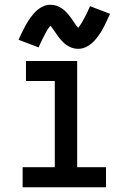

<svg xmlns="http://www.w3.org/2000/svg" viewBox="-20 -786 540 806"><path d="M75 0H425V-84H304V-530H89V-446H210V-84H75ZM308 -581Q329 -581 347.5 -592Q366 -603 379 -618Q392 -633 401.5 -648Q411 -663 421 -683Q431 -703 442 -728L358 -760Q348 -737 339 -719.5Q330 -702 323.5 -691Q317 -680 308 -669Q301 -677 293 -689Q285 -701 278 -711Q271 -721 261.5 -731.5Q252 -742 241.5 -749.5Q231 -757 218.5 -761.5Q206 -766 192 -766Q171 -766 152.5 -755Q134 -744 121 -728.5Q108 -713 98.5 -698Q89 -683 79 -663.5Q69 -644 58 -619L142 -587Q152 -610 161 -627.5Q170 -645 176 -656Q182 -667 192 -678Q198 -671 206.5 -658.5Q215 -646 222 -636Q229 -626 238.5 -615.5Q248 -605 258.5 -597.5Q269 -590 281.5 -585.5Q294 -581 308 -581Z"/></svg>

Font: Iosevka SS08 Medium
Style: Regular
Weight: 500
Monospace: yes
Designer: Belleve Invis
Foundry: Belleve Invis
Version: Version 3.4.3; ttfautohint (v1.8.3)